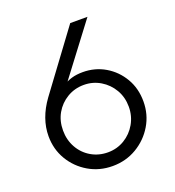

<svg xmlns="http://www.w3.org/2000/svg" viewBox="-128 -789 821 900"><g transform="rotate(-20 282.5 -339.0)"><path d="M282 10Q216 10 162.5 -21.5Q109 -53 77.5 -106Q46 -159 46 -224Q46 -312 107 -396L323 -688H409L195 -405L169 -395Q183 -413 201.5 -425.5Q220 -438 244 -445Q268 -452 299 -452Q360 -452 410 -422.5Q460 -393 490 -342Q520 -291 520 -226Q520 -161 488 -107.5Q456 -54 402 -22Q348 10 282 10ZM283 -58Q328 -58 365.5 -80.5Q403 -103 425 -141.5Q447 -180 447 -226Q447 -273 425 -311Q403 -349 365.5 -371.5Q328 -394 283 -394Q237 -394 199.5 -371.5Q162 -349 140.5 -311.5Q119 -274 119 -226Q119 -179 140.5 -140.5Q162 -102 199.5 -80Q237 -58 283 -58Z"/></g></svg>

Font: Outfit Thin Light
Style: Regular
Weight: 300
Version: Version 1.100;gftools[0.9.27]